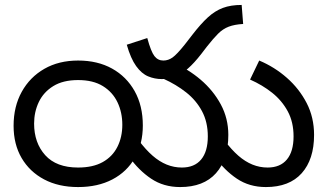

<svg xmlns="http://www.w3.org/2000/svg" viewBox="-20 -745 1326 777"><path d="M35 -236Q35 -314 68 -373.5Q101 -433 159.5 -466.5Q218 -500 296 -500Q375 -500 433.5 -467.5Q492 -435 525 -376Q558 -317 558 -237Q558 -163 526 -106.5Q494 -50 435 -19Q376 12 296 12Q217 12 158.5 -19Q100 -50 67.5 -105.5Q35 -161 35 -236ZM118 -245Q118 -167 163 -117Q208 -67 296 -67Q356 -67 395.5 -89Q435 -111 455 -150.5Q475 -190 475 -240Q475 -290 455.5 -331Q436 -372 396.5 -396.5Q357 -421 296 -421Q235 -421 195.5 -396.5Q156 -372 137 -332Q118 -292 118 -245ZM709 12Q642 12 591.5 -22Q541 -56 502 -111L542 -176Q570 -139 597.5 -115Q625 -91 654.5 -79Q684 -67 716 -67Q767 -67 794 -99.5Q821 -132 821 -193Q821 -251 797.5 -295Q774 -339 733.5 -371Q693 -403 642 -426L679 -492Q741 -466 792 -422.5Q843 -379 873.5 -322.5Q904 -266 904 -199Q904 -100 854 -44Q804 12 709 12ZM1056 12Q989 12 938.5 -22Q888 -56 849 -111L889 -176Q917 -139 944.5 -115Q972 -91 1001.5 -79Q1031 -67 1063 -67Q1114 -67 1141 -99.5Q1168 -132 1168 -193Q1168 -251 1144.5 -294.5Q1121 -338 1081.5 -369.5Q1042 -401 992 -423L1029 -500Q1091 -474 1141 -430Q1191 -386 1221 -328Q1251 -270 1251 -199Q1251 -100 1201 -44Q1151 12 1056 12ZM635 -425Q606 -425 579.5 -436Q553 -447 531 -477.5Q509 -508 493 -564L576 -591Q591 -536 605 -518Q619 -500 641 -500Q661 -500 678.5 -512.5Q696 -525 728 -565L759 -605Q793 -649 821.5 -675Q850 -701 882 -713Q914 -725 958 -725L964 -648Q929 -646 905.5 -637Q882 -628 862.5 -608.5Q843 -589 817 -556L794 -526Q766 -490 741 -468Q716 -446 690.5 -435.5Q665 -425 635 -425Z"/></svg>

Font: telugu115
Style: Regular
Weight: 400
Designer: Jelle Bosma - Monotype Design Team
Foundry: Monotype Imaging Inc.
Version: Version 2.003